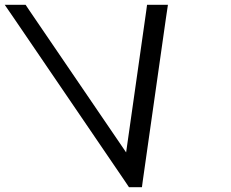

<svg xmlns="http://www.w3.org/2000/svg" viewBox="-174 -760 962 800"><path d="M-116.5 -685 346.7 -5 363.4 20H417.4L420.7 -5L517.5 -685L525.7 -740H438.7L435.4 -715L351.5 -125L-50.6 -715L-67.3 -740H-154.3Z"/></svg>

Font: Nordica Advanced
Style: RegularLObl
Weight: 300
Version: Version 1.07